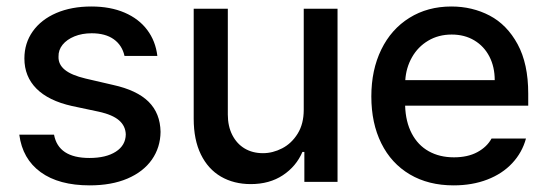

<svg xmlns="http://www.w3.org/2000/svg" viewBox="-20 -557 1678 588"><path d="M260.7 -455.1Q231.4 -455.1 208 -445.6Q184.6 -436 171.6 -419.9Q158.7 -403.8 159.2 -383.8Q158.2 -359.9 178.5 -343.3Q198.7 -326.7 242.2 -316.4L326.2 -296.9Q399.4 -280.8 435.1 -245.4Q470.7 -210 471.7 -153.3Q471.2 -105.5 445.1 -68.1Q418.9 -30.8 370.1 -10Q321.3 10.7 254.9 10.7Q160.2 10.7 104.5 -29.8Q48.8 -70.3 39.1 -144.5H145.5Q158.7 -73.2 253.9 -73.2Q304.7 -73.2 334.7 -92.5Q364.7 -111.8 365.2 -145.5Q364.3 -171.4 344.5 -188.5Q324.7 -205.6 283.2 -214.8L200.2 -232.4Q128.4 -248.5 91.6 -285.6Q54.7 -322.8 54.7 -377.9Q54.7 -424.8 80.3 -460.9Q106 -497.1 152.3 -517.1Q198.7 -537.1 259.8 -537.1Q317.9 -537.1 361.6 -518.3Q405.3 -499.5 430.9 -465.3Q456.5 -431.2 461.9 -385.7H361.3Q354 -418.5 328.4 -436.8Q302.7 -455.1 260.7 -455.1Z M910.2 -530.3H1013.7V0H912.1V-91.8H906.2Q887.2 -47.4 846.2 -20.3Q805.2 6.8 748 6.8Q696.3 6.8 656.7 -16.1Q617.2 -39.1 595.2 -84Q573.2 -128.9 573.2 -193.4V-530.3H677.7V-206.1Q677.7 -170.4 691.4 -143.6Q705.1 -116.7 729.2 -102.3Q753.4 -87.9 785.2 -87.9Q815.4 -87.9 844.2 -102.8Q873 -117.7 891.6 -147.7Q910.2 -177.7 910.2 -220.7Z M1117.2 -261.7Q1117.2 -342.8 1147.7 -405.3Q1178.2 -467.8 1233.9 -502.4Q1289.6 -537.1 1362.3 -537.1Q1426.3 -537.1 1479.5 -509.3Q1532.7 -481.4 1565.2 -421.6Q1597.7 -361.8 1597.7 -270.5V-233.4H1220.7Q1222.2 -184.1 1241 -148.2Q1259.8 -112.3 1293 -93.8Q1326.2 -75.2 1370.1 -75.2Q1412.6 -75.2 1441.9 -91.1Q1471.2 -106.9 1485.4 -132.8H1590.8Q1579.1 -89.8 1548.8 -57.4Q1518.6 -24.9 1472.4 -7.1Q1426.3 10.7 1369.1 10.7Q1292 10.7 1235.1 -22.9Q1178.2 -56.6 1147.7 -118.2Q1117.2 -179.7 1117.2 -261.7ZM1495.1 -311.5Q1495.1 -352.1 1478.8 -383.8Q1462.4 -415.5 1432.6 -433.3Q1402.8 -451.2 1363.3 -451.2Q1322.8 -451.2 1291.3 -432.4Q1259.8 -413.6 1241.7 -381.6Q1223.6 -349.6 1221.2 -311.5Z"/></svg>

Font: WEMIX Pretendard Medium
Style: Regular
Weight: 500
Designer: Base glyphs from Inter by Rasmus Andersson; Hangeul glyphs from Noto Sans CJK(Source Han Sans) by Jang Soo-young and Kan
Foundry: Kil Hyung-jin
Version: Version 1.000